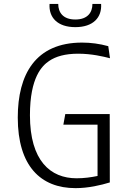

<svg xmlns="http://www.w3.org/2000/svg" viewBox="-20 -962 660 994"><path d="M549.5 -660.5 540.5 -723C495 -735.5 450.5 -741.5 405 -741.5C163 -741.5 72 -576 72 -353.5C72 -102.5 190.5 12 371 12C438 12 502.5 -3.5 548.5 -17.5L548 -371.5H318L308 -316.5H485V-51C451 -44 415 -39 376.5 -39C241.5 -39 135 -129 135 -365.5C135 -562 198 -622 234.5 -646.5C269 -670 317.5 -684 384.5 -684C455 -684 516 -669 549.5 -660.5ZM236.5 -941.5C232 -871.5 277.5 -821.5 370 -821.5C462.5 -821.5 508 -871.5 503.5 -941.5H458.5C458.5 -898 434 -861 370 -861C306 -861 281.5 -898 281.5 -941.5Z"/></svg>

Font: Monaspace Argon ExtraLight
Style: Regular
Weight: 200
Designer: Riley Cran & the Lettermatic Team
Foundry: Lettermatic
Version: Version 1.000 (Monaspace Argon)